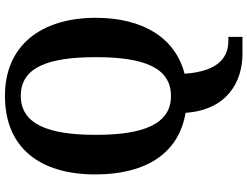

<svg xmlns="http://www.w3.org/2000/svg" viewBox="-132 -633 1000 776"><g transform="rotate(-90 368.0 -245.0)"><path d="M539 235H607V178H592C531 178 468 146 458 1C605 -37 684 -170 684 -358C684 -580 571 -725 369 -725C155 -725 51 -580 51 -359C51 -161 132 -23 300 5C312 174 426 235 539 235ZM368 -54C254 -54 211 -166 211 -358C211 -550 254 -661 369 -661C484 -661 525 -550 525 -358C525 -166 484 -54 368 -54Z"/></g></svg>

Font: Noto Serif Hebrew SemiCondensed
Style: Bold
Weight: 700
Width: 4
Designer: Monotype Design Team
Foundry: Monotype Imaging Inc.
Version: Version 2.004